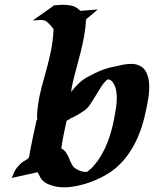

<svg xmlns="http://www.w3.org/2000/svg" viewBox="-20 -777 653 814"><path d="M138.7 -269.5Q137.7 -271.5 137.7 -273.4Q136.7 -277.8 137.2 -288.8Q137.7 -299.8 138.9 -311.8Q140.1 -323.7 141.6 -334Q143.1 -344.2 143.6 -347.7Q144.5 -353 145 -356.2Q145.5 -359.4 146 -361.8Q146.5 -364.3 147.2 -367.2Q147.9 -370.1 148.9 -375.5L157.2 -410.2L176.8 -481.9Q182.1 -502 187 -521.2Q191.9 -540.5 195.8 -560.5Q200.7 -584 203.4 -607.2Q206.1 -630.4 207 -654.3Q203.1 -658.7 198.7 -664.1Q194.3 -669.4 189.5 -674.6Q184.6 -679.7 179.7 -683.8Q174.8 -688 170.4 -689.5Q157.7 -693.4 144.8 -691.9Q131.8 -690.4 119.1 -690.4L209 -753.9H206.1Q204.6 -753.9 205.8 -754.2Q207 -754.4 209.5 -754.4L210 -754.9H219.2Q223.1 -755.4 227.1 -755.9Q231 -756.3 234.9 -756.3Q258.3 -757.8 281.2 -753.4Q293.5 -751.5 302.7 -745.4Q312 -739.3 320.8 -731L394.5 -736.8L344.7 -694.8Q343.3 -659.7 336.9 -625.5Q330.6 -591.3 322.3 -557.6Q314 -523.9 304.7 -490.5Q295.4 -457 287.6 -422.9Q285.2 -413.6 283.9 -404.8Q282.7 -396 281.7 -387.2Q295.9 -406.2 313.5 -423.1Q331.1 -439.9 352.1 -451.2Q375 -463.4 397.2 -473.6Q419.4 -483.9 444.3 -490.2Q451.2 -491.7 458.3 -493.4Q465.3 -495.1 472.2 -496.1Q483.9 -499 496.8 -501.7Q509.8 -504.4 523.2 -505.6Q536.6 -506.8 549.3 -505.4Q562 -503.9 573.2 -498Q590.3 -489.3 598.9 -472.9Q607.4 -456.5 610.6 -436.8Q613.8 -417 612.5 -397Q611.3 -377 608.9 -360.8Q602.1 -319.3 592 -278.6Q582 -237.8 566.2 -199.7Q550.3 -161.6 526.9 -127.2Q503.4 -92.8 470.7 -64.5Q448.2 -45.4 415.5 -28.1Q382.8 -10.7 346.7 0.7Q310.5 12.2 274.2 16.1Q237.8 20 208 11.7Q191.4 7.3 181.2 2.4Q170.9 -2.4 163.6 -9Q156.2 -15.6 151.1 -24.7Q146 -33.7 139.6 -46.9L29.3 -22.5Q32.7 -27.8 34.7 -33.9Q36.6 -40 39.1 -45.4Q45.4 -59.1 53.5 -68.6Q61.5 -78.1 72.8 -87.9Q73.7 -88.4 77.1 -90.8Q80.6 -93.3 85.2 -95.9Q89.8 -98.6 94.5 -101.6Q99.1 -104.5 102.5 -106.9V-107.4L97.7 -105Q95.2 -104 97.7 -105.7Q100.1 -107.4 103 -109.9Q109.9 -149.9 118.2 -189.5Q126.5 -229 135.3 -268.6ZM262.2 -265.1Q255.9 -235.8 250 -206.5Q244.1 -177.2 239.7 -147.5H240.2Q251 -142.1 257.8 -133.1Q264.6 -124 269.5 -113.5Q274.4 -103 278.8 -92Q283.2 -81.1 289.6 -72.3Q296.4 -63.5 307.1 -58.3Q317.9 -53.2 327.6 -50.3Q337.4 -47.4 349.1 -48.3Q351.1 -49.3 352.5 -50.8Q354 -52.2 356 -53.7Q365.2 -61 373 -69.3Q384.8 -82.5 394.3 -95.5Q403.8 -108.4 412.1 -124Q425.3 -146.5 434.8 -170.9Q444.3 -195.3 451.4 -220.5Q458.5 -245.6 463.4 -271.2Q468.3 -296.9 472.2 -322.3Q475.6 -343.8 475.1 -366.7Q474.6 -389.6 467.8 -410.2Q464.4 -419.4 457.3 -429.2Q450.2 -439 439 -440.4L434.1 -439Q419.4 -425.8 408 -407.7Q396.5 -389.6 385.5 -371.1Q374.5 -352.5 363.3 -335.7Q352.1 -318.8 337.4 -308.1Q323.2 -298.3 309.3 -290.3Q295.4 -282.2 279.8 -275.4Q271.5 -269.5 262.2 -265.1ZM448.2 -489.7Q452.6 -492.2 454.6 -492.7Q456.5 -493.2 460.4 -493.7Q457.5 -492.7 454.6 -491.7Q451.7 -490.7 448.2 -489.7ZM413.6 -475.6H414.1Z"/></svg>

Font: Autopia Bold Italic
Style: Bold Italic
Weight: 700
Italic angle: -104°
Designer: Antoine Gelgon
Foundry: Antoine Gelgon
Version: V.1.0